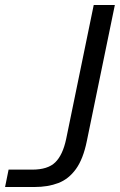

<svg xmlns="http://www.w3.org/2000/svg" viewBox="-49 -749 480 769"><path d="M-28.7 0 -14.6 -69.6H79.9Q142.6 -69.6 172.4 -98.9Q202.3 -128.1 215.9 -191.9L326.4 -729H411L298.9 -184.6Q284.4 -112.7 255.3 -72.2Q226.1 -31.7 184.6 -15.9Q143 0 89.1 0Z"/></svg>

Font: Mona Sans
Style: Italic
Weight: 200
Italic angle: -11.6951°
Designer: Deni Anggara
Foundry: GitHub
Version: Version 2.000